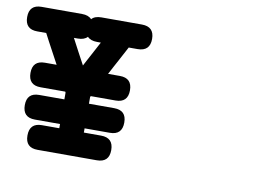

<svg xmlns="http://www.w3.org/2000/svg" viewBox="-84 -770 1362 940"><g transform="rotate(10 597.0 -300.5)"><path d="M114.7 -97.7Q53.7 -97.7 53.7 -159.2Q53.7 -220.2 114.7 -220.2H239.7V-253.4Q239.3 -253.9 238.8 -255.6Q238.3 -257.3 237.3 -258.3H114.7Q53.7 -258.3 53.7 -319.3Q53.7 -380.4 114.7 -380.4H172.9Q163.1 -398.9 153.6 -416.3Q144 -433.6 134.8 -451.2Q125.5 -468.8 115.7 -486.8Q106 -504.9 95.7 -524.9H51.3Q-9.8 -524.9 -9.8 -585.9Q-9.8 -647 51.3 -647H252.4Q284.7 -647 300.3 -629.4Q315.4 -647 348.6 -647H549.8Q611.3 -647 611.3 -585.9Q611.3 -524.9 549.8 -524.9H505.9Q494.6 -503.9 485.8 -487.3Q477.1 -470.7 468.5 -454.8Q460 -439 450.4 -421.4Q440.9 -403.8 428.7 -380.4H487.3Q548.3 -380.4 548.3 -319.3Q548.3 -258.3 487.3 -258.3H364.3Q363.8 -256.8 361.8 -253.9V-220.2H487.3Q548.3 -220.2 548.3 -159.2Q548.3 -97.7 487.3 -97.7H361.8V-76.7H447.3Q508.8 -76.7 508.8 -15.1Q508.8 45.9 447.3 45.9H153.3Q92.3 45.9 92.3 -15.1Q92.3 -76.7 153.3 -76.7H239.7V-97.7ZM348.6 -524.9Q315.9 -524.9 300.3 -542Q284.7 -524.9 252.4 -524.9H233.4Q250.5 -492.7 266.8 -461.7Q283.2 -430.7 300.3 -399.4Q309.1 -416 316.4 -429.9Q323.7 -443.8 331.5 -458Q339.4 -472.2 347.7 -488.3Q356 -504.4 367.2 -524.9Z"/></g></svg>

Font: Erica Type
Style: Bold Italic
Weight: 700
Monospace: yes
Designer: Peter Wiegel
Foundry: Peter Wiegel
Version: Version 1.000 2010 initial release